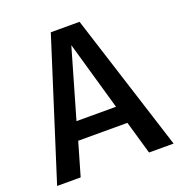

<svg xmlns="http://www.w3.org/2000/svg" viewBox="-128 -817 871 927"><g transform="rotate(-20 307.5 -354.0)"><path d="M481 0 431.8 -170.3H179L129.7 0H8.7L233.8 -707.7H381.5L607.2 0ZM305.6 -615.4 203.6 -262.1H406.7Z"/></g></svg>

Font: Fira Code Fixed Medium
Style: Regular
Weight: 500
Monospace: yes
Designer: Carrois Corporate, Edenspiekermann AG, Nikita Prokopov
Foundry: Carrois Corporate, Edenspiekermann AG, Nikita Prokopov
Version: Version 5.002